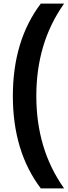

<svg xmlns="http://www.w3.org/2000/svg" viewBox="-20 -828 376 1068"><path d="M51.5 -294Q51.5 -602.5 207 -808H336.5Q257.5 -696 219.8 -568.2Q182 -440.5 182 -294Q182 -147.5 219.8 -19.8Q257.5 108 336.5 220H207Q51.5 14.5 51.5 -294Z"/></svg>

Font: Encode Sans Semi Condensed SmBd
Style: Regular
Weight: 600
Width: 4
Designer: Multiple Designers
Foundry: Impallari Type
Version: Version 2.000